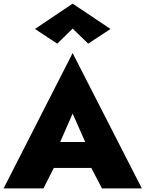

<svg xmlns="http://www.w3.org/2000/svg" viewBox="-23 -1040 803 1060"><path d="M195 -113H565L560 -256H201ZM378 -413 471 -203 460 -153 540 0H760L378 -747L-3 0H217L298 -160L286 -203ZM378 -882 464 -799 587 -880 378 -1020 170 -880 293 -799Z"/></svg>

Font: Jost ExtraBold
Style: Regular
Weight: 800
Version: Version 3.710